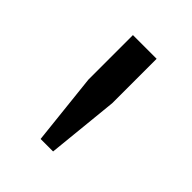

<svg xmlns="http://www.w3.org/2000/svg" viewBox="-105 -788 425 425"><g transform="rotate(45 107.0 -575.5)"><path d="M127 -421.9H87.9L69.8 -589.8V-729H144V-589.8Z"/></g></svg>

Font: Lumene Sans Expanded
Style: Regular
Weight: 400
Width: 7
Designer: Deni Anggara
Version: Version 1.003;Glyphs 3.1.2 (3151)